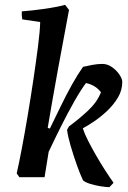

<svg xmlns="http://www.w3.org/2000/svg" viewBox="-20 -732 530 793"><path d="M432 41Q419 41 396.5 37.5Q374 34 353 27.5Q332 21 323 13Q311 -12 297 -51.5Q283 -91 271.5 -130.5Q260 -170 257 -196L265 -210Q306 -240 343.5 -275Q381 -310 397 -351Q374 -381 335 -389Q314 -361 287 -313.5Q260 -266 232.5 -211Q205 -156 181 -105L164 0H60L49 -16Q58 -55 70 -118Q82 -181 94.5 -255.5Q107 -330 118 -404Q129 -478 137 -540.5Q145 -603 146 -641L72 -652Q69 -667 70 -685Q110 -688 160.5 -695Q211 -702 249 -712L265 -691Q242 -570 219 -443.5Q196 -317 177 -204L186 -201Q208 -246 231 -293.5Q254 -341 277.5 -383Q301 -425 323 -456Q340 -460 361.5 -464Q383 -468 403 -468Q424 -468 443 -454.5Q462 -441 473.5 -423.5Q485 -406 485 -394Q485 -359 467 -329Q449 -299 422.5 -274Q396 -249 368.5 -230.5Q341 -212 322 -202Q329 -180 344 -150.5Q359 -121 377.5 -89Q396 -57 415 -27.5Q434 2 449 23Z"/></svg>

Font: Labrada SemiBold
Style: Italic
Weight: 600
Italic angle: -7°
Designer: Mercedes Jáuregui
Foundry: Omnibus-Type Team
Version: Version 1.000; ttfautohint (v1.8.4.7-5d5b)